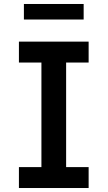

<svg xmlns="http://www.w3.org/2000/svg" viewBox="-20 -944 540 964"><path d="M75 0V-105H188V-630H75V-735H425V-630H312V-105H425V0ZM100 -846V-924H400V-846Z"/></svg>

Font: Iosevka Curly Slab Extrabold
Style: Regular
Weight: 800
Monospace: yes
Designer: Belleve Invis
Foundry: Belleve Invis
Version: Version 22.1.2; ttfautohint (v1.8.4)